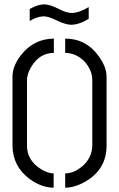

<svg xmlns="http://www.w3.org/2000/svg" viewBox="-20 -868 555 893"><path d="M118.2 -770.5V-826.2Q156.2 -847.7 186.5 -847.7Q210.9 -847.7 255.9 -825.2Q290 -807.6 314.5 -807.6Q348.6 -808.6 392.6 -835V-780.3Q347.7 -752.9 310.5 -752.9Q284.2 -752.9 238.3 -775.4Q205.1 -792 182.6 -792Q152.3 -791 118.2 -770.5ZM38.1 -190.4V-511.7Q38.1 -563.5 82 -617.2Q140.6 -687.5 230.5 -688.5V-622.1Q164.1 -622.1 125 -556.6Q105.5 -523.4 105.5 -496.1V-190.4Q105.5 -122.1 170.9 -81.1Q203.1 -61.5 229.5 -61.5V4.9Q173.8 4.9 118.2 -35.2Q39.1 -93.8 38.1 -190.4ZM283.2 4.9V-61.5Q324.2 -61.5 365.2 -96.7Q408.2 -135.7 409.2 -190.4V-496.1Q409.2 -542 372.1 -583Q334 -621.1 283.2 -622.1V-688.5Q381.8 -688.5 441.4 -603.5Q475.6 -554.7 475.6 -511.7V-190.4Q475.6 -82 378.9 -24.4Q328.1 4.9 283.2 4.9Z"/></svg>

Font: Post No Bills Colombo
Style: Medium
Weight: 600
Designer: Kosala Senevirathne, Siva Puranthara, Lasantha Premarathna, Tharique Azeez
Foundry: Mooniak
Version: Version 1.220 ; ttfautohint (v1.5)